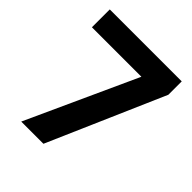

<svg xmlns="http://www.w3.org/2000/svg" viewBox="-197 -840 966 966"><g transform="rotate(45 286.0 -357.0)"><path d="M111 0 379 -587H27V-714H539V-619L269 0Z"/></g></svg>

Font: Noto Sans Lisu
Style: Regular
Weight: 400
Designer: Monotype Design Team. David Williams.
Foundry: Monotype Imaging Inc.
Version: Version 2.102